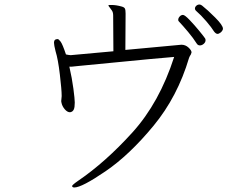

<svg xmlns="http://www.w3.org/2000/svg" viewBox="-20 -774 1040 850"><path d="M475 -728Q471 -734 465.5 -741Q460 -748 460 -750V-751Q460 -752 474 -752Q494 -752 519 -745Q530 -742 533 -736Q536 -730 536 -714L535 -553L783 -576Q801 -576 814.5 -563.5Q828 -551 828 -542Q828 -540 825 -533Q820 -526 817 -518Q766 -346 659.5 -217Q553 -88 447.5 -16Q342 56 309 56Q303 56 301 53.5Q299 51 299 50Q299 45 325 27Q447 -56 566.5 -188Q686 -320 751 -522Q655 -514 504 -499Q353 -484 328 -482L299 -479H287Q299 -427 305 -381Q311 -335 311 -320Q311 -298 306.5 -289Q302 -280 294 -278L290 -277Q278 -277 266.5 -290.5Q255 -304 252 -320L251 -326Q251 -331 252 -337Q253 -343 253 -348V-351Q253 -376 245 -444Q237 -512 226 -547Q219 -575 219 -585Q219 -601 235 -601Q240 -601 248.5 -589.5Q257 -578 272 -533Q286 -530 291 -530H295L482 -547L481 -705Q481 -720 475 -728ZM790 -708Q798 -708 819.5 -685.5Q841 -663 861.5 -638Q882 -613 888 -604Q890 -601 890 -596Q890 -587 882 -580Q874 -573 865 -573Q856 -573 851 -581Q836 -605 812.5 -633Q789 -661 772 -679Q769 -681 769 -686Q769 -694 775.5 -701Q782 -708 790 -708ZM863 -754Q869 -754 875 -749Q898 -731 932.5 -696.5Q967 -662 967 -647Q967 -640 958 -631Q949 -624 943 -624Q936 -624 928 -634Q917 -652 893.5 -679.5Q870 -707 847 -727Q843 -731 843 -736Q843 -743 849 -748.5Q855 -754 863 -754Z"/></svg>

Font: JyunsaiKaai Light
Style: Regular
Weight: 300
Designer: Fontworks Inc.
Version: Version 0.030;April 7, 2024;FontCreator 14.0.0.2901 64-bit